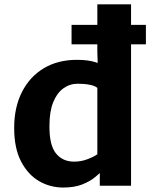

<svg xmlns="http://www.w3.org/2000/svg" viewBox="-20 -832 688 860"><path d="M427 0V-57Q417 -47.5 402 -35.5Q380.5 -18.5 346.5 -5.2Q312.5 8 263 8Q204 8 154.2 -21.2Q104.5 -50.5 74 -109.5Q43.5 -168.5 43.5 -259Q43.5 -351.5 78.5 -420.2Q113.5 -489 176.5 -526.5Q239.5 -564 324.5 -564Q376 -564 409 -553Q413.5 -551.5 417.5 -550L416 -599V-633.5H300.5V-720.5H416V-812.5H567V-720.5H633.5V-633.5H567V0ZM381 -452.5Q358 -457 328.5 -457Q292.5 -457 263.8 -436.2Q235 -415.5 218.2 -373.8Q201.5 -332 201.5 -269.5Q200.5 -183 230.2 -145.5Q260 -108 312 -108Q344 -108 372 -119Q400 -129.5 416 -141V-438.5Q403.5 -448.5 381 -452.5Z"/></svg>

Font: Koeln Type Sans
Style: Bold
Weight: 700
Designer: Eben Sorkin
Foundry: Eben Sorkin
Version: Version 2.001